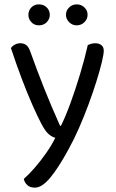

<svg xmlns="http://www.w3.org/2000/svg" viewBox="-20 -669 529 879"><path d="M169 -103Q152 -135 128 -189.5Q104 -244 78.5 -311.5Q53 -379 30 -449Q37 -459 48.5 -465Q60 -471 73 -471Q90 -471 101 -462Q112 -453 119 -432Q149 -348 182 -265Q215 -182 255 -93H259Q280 -135 303 -198Q326 -261 347 -331Q368 -401 382 -463Q389 -466 397.5 -468.5Q406 -471 416 -471Q433 -471 444 -462.5Q455 -454 455 -437Q455 -421 446 -383.5Q437 -346 421.5 -296.5Q406 -247 385.5 -191.5Q365 -136 341.5 -82.5Q318 -29 294 14Q248 99 210 144.5Q172 190 140 190Q117 190 104.5 178Q92 166 89 150Q111 131 138.5 99.5Q166 68 191.5 31.5Q217 -5 233 -38Q216 -43 201.5 -56Q187 -69 169 -103ZM208 -601Q208 -582 194 -567.5Q180 -553 158 -553Q137 -553 123.5 -567.5Q110 -582 110 -601Q110 -621 123.5 -635Q137 -649 158 -649Q180 -649 194 -635Q208 -621 208 -601ZM381 -601Q381 -582 366.5 -567.5Q352 -553 331 -553Q311 -553 296.5 -567.5Q282 -582 282 -601Q282 -621 296.5 -635Q311 -649 331 -649Q352 -649 366.5 -635Q381 -621 381 -601Z"/></svg>

Font: Baloo Tammudu 2
Style: Regular
Weight: 400
Designer: Maithili Shingre, Omkar Shende and Ek Type
Foundry: Ek Type
Version: Version 1.700